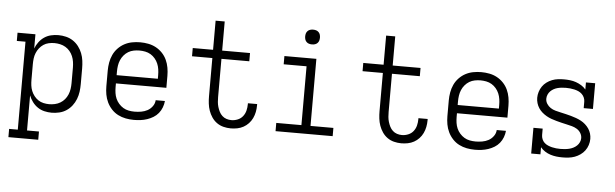

<svg xmlns="http://www.w3.org/2000/svg" viewBox="-55 -938 4309 1346"><g transform="rotate(5 2100.0 -265.0)"><path d="M37 205V147H98V-472H37V-530H163V-430Q172 -454 188 -475.5Q204 -497 225.5 -511.5Q247 -526 272.5 -532Q298 -538 324 -538Q351 -538 378 -531.5Q405 -525 427.5 -510Q450 -495 466.5 -473.5Q483 -452 493 -426.5Q503 -401 506.5 -374Q510 -347 510 -320V-210Q510 -183 506.5 -156Q503 -129 493 -103.5Q483 -78 466.5 -56.5Q450 -35 427.5 -20Q405 -5 378 1.5Q351 8 324 8Q298 8 272.5 2Q247 -4 225.5 -18.5Q204 -33 188 -54.5Q172 -76 163 -100V147H247V205ZM301 -50Q321 -50 341.5 -54.5Q362 -59 379.5 -69.5Q397 -80 410 -95.5Q423 -111 431 -130Q439 -149 442 -169.5Q445 -190 445 -210V-320Q445 -340 442 -360.5Q439 -381 431 -400Q423 -419 410 -434.5Q397 -450 379.5 -460.5Q362 -471 341.5 -475.5Q321 -480 301 -480Q281 -480 261 -475.5Q241 -471 224.5 -460Q208 -449 195.5 -433Q183 -417 175.5 -398.5Q168 -380 165.5 -360Q163 -340 163 -320V-210Q163 -190 165.5 -170Q168 -150 175.5 -131.5Q183 -113 195.5 -97Q208 -81 224.5 -70Q241 -59 261 -54.5Q281 -50 301 -50Z M902 8Q873 8 844.5 2.5Q816 -3 790.5 -16Q765 -29 745 -50.5Q725 -72 712.5 -98Q700 -124 695 -152.5Q690 -181 690 -210V-320Q690 -349 695 -377.5Q700 -406 712 -432Q724 -458 744 -479Q764 -500 789 -513.5Q814 -527 842.5 -532.5Q871 -538 900 -538Q929 -538 957.5 -532.5Q986 -527 1011 -513.5Q1036 -500 1056 -479Q1076 -458 1088 -432Q1100 -406 1105 -377.5Q1110 -349 1110 -320V-236H755V-210Q755 -189 758 -168.5Q761 -148 769 -129.5Q777 -111 791 -95Q805 -79 822.5 -68.5Q840 -58 860.5 -54Q881 -50 902 -50Q925 -50 948.5 -54Q972 -58 992.5 -69Q1013 -80 1027.5 -100Q1042 -120 1043 -143H1108Q1106 -120 1097.5 -97.5Q1089 -75 1074 -56.5Q1059 -38 1038.5 -25.5Q1018 -13 995.5 -5.5Q973 2 949.5 5Q926 8 902 8ZM755 -294H1045V-320Q1045 -340 1042 -360.5Q1039 -381 1031 -400Q1023 -419 1009.5 -435Q996 -451 978.5 -461.5Q961 -472 940.5 -476Q920 -480 900 -480Q880 -480 859.5 -476Q839 -472 821.5 -461.5Q804 -451 790.5 -435Q777 -419 769 -400Q761 -381 758 -360.5Q755 -340 755 -320Z M1584 8Q1558 8 1532.5 1.5Q1507 -5 1486 -20Q1465 -35 1450.5 -56.5Q1436 -78 1427.5 -102Q1419 -126 1416 -152Q1413 -178 1413 -203V-472H1270V-530H1413V-735H1477V-530H1673V-472H1477V-203Q1477 -186 1478.5 -168.5Q1480 -151 1485 -134Q1490 -117 1498 -101Q1506 -85 1519 -73Q1532 -61 1549 -55.5Q1566 -50 1584 -50Q1606 -50 1628 -59Q1650 -68 1664 -86Q1678 -104 1683.5 -126Q1689 -148 1689 -171Q1689 -173 1689 -174.5Q1689 -176 1689 -178H1754Q1754 -176 1754 -173.5Q1754 -171 1754 -168Q1754 -145 1749.5 -122Q1745 -99 1735 -78Q1725 -57 1709 -40Q1693 -23 1673 -12Q1653 -1 1630 3.5Q1607 8 1584 8Z M1899 0V-58H2076V-472H1915V-530H2140V-58H2301V0ZM2100 -628Q2089 -628 2079 -631Q2069 -634 2061.5 -641.5Q2054 -649 2051 -659Q2048 -669 2048 -680Q2048 -691 2051 -701Q2054 -711 2061.5 -718.5Q2069 -726 2079 -729Q2089 -732 2100 -732Q2111 -732 2121 -729Q2131 -726 2138.5 -718.5Q2146 -711 2149 -701Q2152 -691 2152 -680Q2152 -669 2149 -659Q2146 -649 2138.5 -641.5Q2131 -634 2121 -631Q2111 -628 2100 -628Z M2784 8Q2758 8 2732.5 1.5Q2707 -5 2686 -20Q2665 -35 2650.5 -56.5Q2636 -78 2627.5 -102Q2619 -126 2616 -152Q2613 -178 2613 -203V-472H2470V-530H2613V-735H2677V-530H2873V-472H2677V-203Q2677 -186 2678.5 -168.5Q2680 -151 2685 -134Q2690 -117 2698 -101Q2706 -85 2719 -73Q2732 -61 2749 -55.5Q2766 -50 2784 -50Q2806 -50 2828 -59Q2850 -68 2864 -86Q2878 -104 2883.5 -126Q2889 -148 2889 -171Q2889 -173 2889 -174.5Q2889 -176 2889 -178H2954Q2954 -176 2954 -173.5Q2954 -171 2954 -168Q2954 -145 2949.5 -122Q2945 -99 2935 -78Q2925 -57 2909 -40Q2893 -23 2873 -12Q2853 -1 2830 3.5Q2807 8 2784 8Z M3302 8Q3273 8 3244.5 2.5Q3216 -3 3190.5 -16Q3165 -29 3145 -50.5Q3125 -72 3112.5 -98Q3100 -124 3095 -152.5Q3090 -181 3090 -210V-320Q3090 -349 3095 -377.5Q3100 -406 3112 -432Q3124 -458 3144 -479Q3164 -500 3189 -513.5Q3214 -527 3242.5 -532.5Q3271 -538 3300 -538Q3329 -538 3357.5 -532.5Q3386 -527 3411 -513.5Q3436 -500 3456 -479Q3476 -458 3488 -432Q3500 -406 3505 -377.5Q3510 -349 3510 -320V-236H3155V-210Q3155 -189 3158 -168.5Q3161 -148 3169 -129.5Q3177 -111 3191 -95Q3205 -79 3222.5 -68.5Q3240 -58 3260.5 -54Q3281 -50 3302 -50Q3325 -50 3348.5 -54Q3372 -58 3392.5 -69Q3413 -80 3427.5 -100Q3442 -120 3443 -143H3508Q3506 -120 3497.5 -97.5Q3489 -75 3474 -56.5Q3459 -38 3438.5 -25.5Q3418 -13 3395.5 -5.5Q3373 2 3349.5 5Q3326 8 3302 8ZM3155 -294H3445V-320Q3445 -340 3442 -360.5Q3439 -381 3431 -400Q3423 -419 3409.5 -435Q3396 -451 3378.5 -461.5Q3361 -472 3340.5 -476Q3320 -480 3300 -480Q3280 -480 3259.5 -476Q3239 -472 3221.5 -461.5Q3204 -451 3190.5 -435Q3177 -419 3169 -400Q3161 -381 3158 -360.5Q3155 -340 3155 -320Z M3918 8Q3896 8 3875 5.5Q3854 3 3833.5 -3.5Q3813 -10 3794.5 -22Q3776 -34 3763 -50V0H3698V-181H3763V-136Q3763 -121 3769 -106.5Q3775 -92 3786 -82Q3797 -72 3811 -66Q3825 -60 3839.5 -56.5Q3854 -53 3869 -51.5Q3884 -50 3899 -50Q3899 -50 3899.5 -50Q3900 -50 3900 -50Q3915 -50 3930.5 -51.5Q3946 -53 3960.5 -56.5Q3975 -60 3989 -67Q4003 -74 4014 -84.5Q4025 -95 4031.5 -109Q4038 -123 4038 -138Q4038 -157 4027.5 -174Q4017 -191 4000.5 -201Q3984 -211 3965.5 -216Q3947 -221 3928.5 -225Q3910 -229 3891.5 -233.5Q3873 -238 3854.5 -243Q3836 -248 3818 -254.5Q3800 -261 3783.5 -270.5Q3767 -280 3752.5 -292.5Q3738 -305 3727.5 -321Q3717 -337 3711.5 -355.5Q3706 -374 3706 -393Q3706 -414 3712.5 -435Q3719 -456 3731 -473.5Q3743 -491 3760.5 -504Q3778 -517 3798.5 -525Q3819 -533 3840.5 -535.5Q3862 -538 3883 -538Q3904 -538 3925.5 -535.5Q3947 -533 3967 -526Q3987 -519 4005.5 -507.5Q4024 -496 4037 -480V-530H4102V-349H4037V-394Q4037 -409 4031 -423Q4025 -437 4014 -447.5Q4003 -458 3989.5 -464Q3976 -470 3961 -473.5Q3946 -477 3931 -478.5Q3916 -480 3901 -480Q3887 -480 3872 -478.5Q3857 -477 3843 -473.5Q3829 -470 3816 -463Q3803 -456 3792.5 -445.5Q3782 -435 3776 -421Q3770 -407 3770 -392Q3770 -373 3780.5 -356.5Q3791 -340 3807 -329.5Q3823 -319 3841.5 -314Q3860 -309 3878.5 -305Q3897 -301 3916 -296.5Q3935 -292 3953 -287Q3971 -282 3989 -275.5Q4007 -269 4024 -260Q4041 -251 4055.5 -238Q4070 -225 4080.5 -209.5Q4091 -194 4096.5 -175.5Q4102 -157 4102 -138Q4102 -116 4095 -94.5Q4088 -73 4075 -55.5Q4062 -38 4043.5 -25Q4025 -12 4004.5 -4.5Q3984 3 3962 5.5Q3940 8 3918 8Z"/></g></svg>

Font: Iosevka Curly Slab LtEx
Style: Regular
Weight: 300
Width: 7
Monospace: yes
Designer: Belleve Invis
Foundry: Belleve Invis
Version: Version 11.1.0; ttfautohint (v1.8.3)